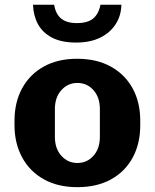

<svg xmlns="http://www.w3.org/2000/svg" viewBox="-20 -764 640 794"><path d="M300 10Q219 10 160.8 -22.8Q102.5 -55.5 71.2 -113.8Q40 -172 40 -246V-265Q40 -341 71.5 -398.8Q103 -456.5 161 -488.8Q219 -521 298.5 -521Q380.5 -521 439 -488.2Q497.5 -455.5 528.8 -398Q560 -340.5 560 -265V-246Q560 -169.5 528.5 -111.8Q497 -54 438.8 -22Q380.5 10 300 10ZM300 -90Q340 -90 366.5 -119.8Q393 -149.5 393 -198V-313Q393 -361.5 366.5 -391.2Q340 -421 300 -421Q260.5 -421 233.8 -391.2Q207 -361.5 207 -313V-198Q207 -149.5 233.8 -119.8Q260.5 -90 300 -90ZM294.5 -588Q234.5 -588 195.5 -608.2Q156.5 -628.5 137.2 -663.8Q118 -699 116.5 -744.5H204Q210 -706 233 -687.2Q256 -668.5 298 -668.5Q342 -668.5 365 -687.2Q388 -706 395.5 -744.5H482Q481 -699 458.2 -663.8Q435.5 -628.5 394.2 -608.2Q353 -588 294.5 -588Z"/></svg>

Font: Chivo Mono Medium
Style: Regular
Weight: 500
Monospace: yes
Designer: Hector Gatti
Foundry: Omnibus-Type
Version: Version 1.008